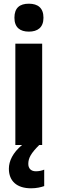

<svg xmlns="http://www.w3.org/2000/svg" viewBox="-20 -784 312 1038"><path d="M136 -764C87 -764 58 -742 58 -688C58 -635 89 -613 136 -613C183 -613 215 -635 215 -688C215 -741 185 -764 136 -764ZM133 102C133 70 148 44 192 0H208V-548H63V0H99C49 42 28 87 28 128C28 195 71 234 148 234C178 234 202 228 219 222V133C208 138 192 142 174 142C148 142 133 127 133 102Z"/></svg>

Font: Noto Sans Oriya Cond Bold
Style: Bold
Weight: 700
Width: 3
Designer: Amélie Bonet and Sol Matas
Foundry: Google LLC
Version: Version 2.006